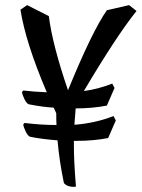

<svg xmlns="http://www.w3.org/2000/svg" viewBox="-20 -697 554 751"><path d="M277 31Q277 34 269 34Q243 34 230 19Q212 -67 205 -148Q142 -153 98 -162Q89 -165 80.5 -182.5Q72 -200 71 -210L76 -216Q143 -208 201 -208Q200 -224 200 -254Q198 -258 190 -276Q149 -278 93 -289Q84 -292 75.5 -309.5Q67 -327 66 -337L71 -343Q113 -338 163 -336Q80 -531 60 -659L86 -677L171 -634Q185 -522 246 -344Q340 -574 398 -657L485 -677L514 -654Q436 -557 308 -341Q363 -348 419 -370L428 -353L398 -284Q341 -273 276 -273L271 -209Q352 -215 424 -243L433 -226L403 -157Q345 -146 279 -146H269V-129Q269 -63 277 31Z"/></svg>

Font: Julee
Style: Regular
Weight: 400
Version: Version 1.001